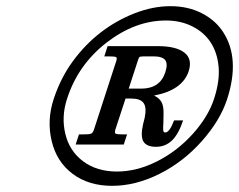

<svg xmlns="http://www.w3.org/2000/svg" viewBox="-20 -583 774 622"><path d="M437.5 -295.9Q498.5 -295.9 515.6 -349.1Q524.4 -376.5 515.1 -388.4Q505.9 -400.4 477.1 -400.4H453.6Q437 -400.4 433.6 -399.2Q430.2 -397.9 428.2 -391.6L397 -295.9ZM328.6 -400.4H317.9L328.6 -433.6H490.2Q550.3 -433.6 577.1 -412.8Q604 -392.1 591.3 -352.5Q571.3 -291 479 -273.4Q495.1 -266.1 502.9 -252.9Q510.7 -239.7 509.8 -211.4L509.3 -186.5Q507.8 -165 509 -159.4Q510.3 -153.8 515.1 -153.8Q529.3 -153.8 543.9 -192.9H573.2Q558.1 -147.9 536.9 -127.7Q515.6 -107.4 485.4 -107.4Q455.1 -107.4 444.8 -124.3Q434.6 -141.1 443.4 -180.2L448.7 -201.2Q455.6 -234.9 445.1 -249.3Q434.6 -263.7 406.2 -263.7H386.7L353.5 -162.6Q350.6 -152.8 354.5 -150.1Q358.4 -147.5 380.9 -147.5H391.6L380.9 -114.7H225.1L235.8 -147.5H246.6Q269 -147.5 274.9 -149.9Q280.8 -152.3 284.2 -162.6L356.9 -386.2Q359.9 -396 355.7 -398.2Q351.6 -400.4 328.6 -400.4ZM517.6 -516.6Q418 -516.6 325.4 -445.1Q232.9 -373.5 197.3 -263.2Q178.2 -205.1 191.7 -149.2Q205.1 -93.3 249.5 -60.3Q293.9 -27.3 358.6 -27.3Q423.3 -27.3 488.8 -60.3Q554.2 -93.3 604.5 -149.2Q654.8 -205.1 673.6 -263.2Q692.4 -321.3 688.2 -366.7Q684.1 -412.1 662.8 -445.1Q641.6 -478 603.5 -497.3Q565.4 -516.6 517.6 -516.6ZM703.6 -478Q758.3 -392.6 715.8 -261.7Q693.4 -192.9 633.8 -125.7Q574.2 -58.6 496.8 -19.8Q419.4 19 343.3 19Q267.1 19 215.3 -19.8Q163.6 -58.6 147.5 -125.7Q131.3 -192.9 153.8 -261.7Q176.3 -330.6 216.1 -384.8Q255.9 -439 306.2 -477.8Q356.4 -516.6 415.8 -539.8Q475.1 -563 532.2 -563Q589.4 -563 634 -540Q678.7 -517.1 703.6 -478Z"/></svg>

Font: RIT Rachana
Style: Bold Italic
Weight: 700
Designer: Hussain KH
Version: 1.4.7